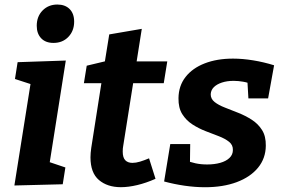

<svg xmlns="http://www.w3.org/2000/svg" viewBox="-20 -801 1226 834"><path d="M42.5 4.7 123.2 -503.4 172.8 -416.3 45 -457.9 56.5 -530.9 265.8 -538 185.2 -27.5 137.2 -116.3 264 -73.6 252.5 -0.6ZM212.4 -614.6Q177.8 -614.6 158.7 -634.9Q139.6 -655.2 139.6 -689Q139.6 -729.6 165 -755.5Q190.4 -781.3 229.3 -781.3Q262.8 -781.3 282.4 -761.7Q302.1 -742.1 302.1 -706.9Q302.1 -667 277 -640.8Q252 -614.6 212.4 -614.6Z M655.5 -24.3Q614.9 -6.3 576.3 2.9Q537.7 12.1 505.1 12.1Q446.5 12.1 409.8 -19Q373 -50.1 373 -117.8Q373 -127.8 373.9 -137.4Q374.7 -147 376.4 -158.8L423.3 -458.2L437.2 -439.6H344.4L356.7 -515.6L457.5 -539.7L432.5 -515L454.5 -651.5L595.9 -675.7L570.5 -515L560.4 -534.3H706.6L691.3 -439.6H542.8L561.3 -458.2L515.1 -166.6Q514.1 -162.6 513.6 -156.1Q513.1 -149.6 513.1 -142.6Q513.1 -116.4 524.2 -104.9Q535.3 -93.5 555.5 -93.5Q570.1 -93.5 588.3 -98.9Q606.5 -104.4 627.4 -113.3Z M870.4 12.3Q828 12.3 782 5.7Q736 -1 692.9 -12.7L719.6 -175.1H806.2L804.9 -77.5L786.5 -104.9Q806.5 -96.6 829.5 -91.6Q852.4 -86.6 879.8 -86.6Q911.4 -86.6 936.7 -93.7Q962 -100.8 976.8 -115Q991.6 -129.1 991.6 -149.4Q992.3 -171.3 974.9 -185.1Q957.6 -198.9 930.6 -209.3Q903.6 -219.6 873.1 -231.4Q842.6 -243.2 815.6 -260.7Q788.6 -278.3 771.6 -305.4Q754.6 -332.6 755.3 -374.6Q755.9 -428 785.9 -466.5Q815.9 -505 869.2 -525.7Q922.4 -546.4 992.1 -546.4Q1033.5 -546.4 1079.5 -538.9Q1125.6 -531.4 1170.6 -517.4L1144.6 -373.6H1059L1054.4 -453.2L1076.7 -433.8Q1058.1 -442.2 1036.5 -446Q1014.8 -449.8 994.8 -449.8Q966.5 -449.8 944.2 -442.5Q921.9 -435.2 909.1 -422.6Q896.3 -409.9 895.3 -392Q894.9 -371.7 912.1 -358Q929.3 -344.4 956.8 -333.8Q984.3 -323.1 1014.9 -310.9Q1045.6 -298.8 1073.3 -281.1Q1101 -263.4 1118.1 -236.4Q1135.3 -209.4 1134.6 -167.8Q1134 -113.1 1100.8 -72.5Q1067.6 -32 1008.2 -9.8Q948.8 12.3 870.4 12.3Z"/></svg>

Font: Bitter Thin
Style: Italic
Weight: 100
Italic angle: -9°
Designer: Sol Matas, and Bitter project Authors
Foundry: Sol Matas
Version: Version 2.002